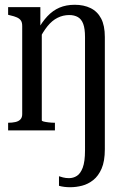

<svg xmlns="http://www.w3.org/2000/svg" viewBox="-20 -546 510 804"><path d="M14 0V-32H15Q31 -32 44.5 -35Q58 -38 65.5 -46Q73 -54 73 -68V-437Q73 -452 67.5 -460Q62 -468 51 -473Q40 -478 22 -482L14 -484V-516H149V-429L155 -420V-42Q155 -39 163 -37Q171 -35 184 -33.5Q197 -32 209 -32H210V0ZM336 83V-391Q336 -426 328.5 -446Q321 -466 306 -474.5Q291 -483 270 -483Q244 -483 221 -471.5Q198 -460 179 -436.5Q160 -413 142 -377L137 -419Q156 -454 178.5 -478Q201 -502 229 -514Q257 -526 293 -526Q331 -526 359.5 -512Q388 -498 403.5 -468.5Q419 -439 419 -391V79Q419 129 405.5 160Q392 191 370.5 208Q349 225 324 231.5Q299 238 274 238Q261 238 249 236.5Q237 235 227 232V192Q233 194 244 197Q255 200 269 200Q287 200 302 190.5Q317 181 326.5 156Q336 131 336 83Z"/></svg>

Font: Roboto Serif 120pt ExtraCondensed
Style: Regular
Weight: 400
Width: 2
Designer: Greg Gazdowicz
Foundry: Commercial Type
Version: Version 1.008